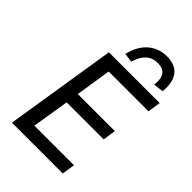

<svg xmlns="http://www.w3.org/2000/svg" viewBox="-270 -1039 1144 1144"><g transform="rotate(45 302.5 -466.5)"><path d="M60 0 172 -705H600L587 -623H252L217 -398H529L517 -316H205L167 -82H501L488 0ZM306 -760 248 -767Q267 -848 316.5 -890.5Q366 -933 435 -933Q482 -933 512.5 -913.5Q543 -894 555.5 -856.5Q568 -819 562 -767L499 -760Q506 -810 488 -838Q470 -866 423 -866Q378 -866 349 -838.5Q320 -811 306 -760Z"/></g></svg>

Font: Nunito Sans 7pt SemiCondensed Medium
Style: Italic
Weight: 500
Width: 4
Italic angle: -9°
Designer: Vernon Adams
Foundry: Vernon Adams
Version: Version 3.101;gftools[0.9.27]